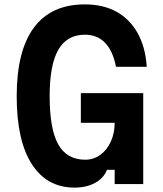

<svg xmlns="http://www.w3.org/2000/svg" viewBox="-20 -838 740 874"><path d="M319 16Q194 16 125 -90.5Q56 -197 56 -400Q56 -607 134.5 -712.5Q213 -818 366 -818Q450 -818 510.5 -784.5Q571 -751 606.5 -687.5Q642 -624 648 -534H508Q494 -606 458.5 -643Q423 -680 366 -680Q285 -680 245.5 -611.5Q206 -543 206 -400Q206 -251 245 -181Q284 -111 368 -111Q406 -111 436.5 -133Q467 -155 484.5 -193.5Q502 -232 502 -279H348V-414H632V0H502V-65H467Q452 -27 413 -5.5Q374 16 319 16Z"/></svg>

Font: Martian Mono SemiExpanded SemiBold
Style: Regular
Weight: 600
Monospace: yes
Version: Version 0.930